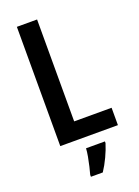

<svg xmlns="http://www.w3.org/2000/svg" viewBox="-172 -787 784 1080"><g transform="rotate(-20 219.5 -246.5)"><path d="M74 0V-714H195V-104H419V0ZM319 71Q308 107 289 147.5Q270 188 248 221H177V209Q182 191 188.5 164Q195 137 200 109Q205 81 206 61H319Z"/></g></svg>

Font: Noto Sans Thai Looped Condensed SemiBold
Style: Regular
Weight: 600
Width: 3
Designer: Sasikarn Vongin, Ben Mitchell
Foundry: The Fontpad Ltd
Version: Version 1.001; ttfautohint (v1.8.4.7-5d5b)